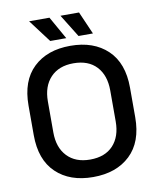

<svg xmlns="http://www.w3.org/2000/svg" viewBox="-96 -960 865 1049"><g transform="rotate(-10 336.5 -435.5)"><path d="M336 14Q207 14 131 -58.5Q55 -131 55 -268V-432Q55 -569 131 -641.5Q207 -714 336 -714Q465 -714 541.5 -641.5Q618 -569 618 -432V-268Q618 -131 541.5 -58.5Q465 14 336 14ZM336 -83Q419 -83 464 -131.5Q509 -180 509 -264V-436Q509 -520 464 -568.5Q419 -617 336 -617Q255 -617 209 -568.5Q163 -520 163 -436V-264Q163 -180 209 -131.5Q255 -83 336 -83ZM233 -759 138 -885H251L322 -759ZM390 -759 312 -885H415L470 -759Z"/></g></svg>

Font: Space Grotesk Light Medium
Style: Regular
Weight: 500
Version: Version 2.000